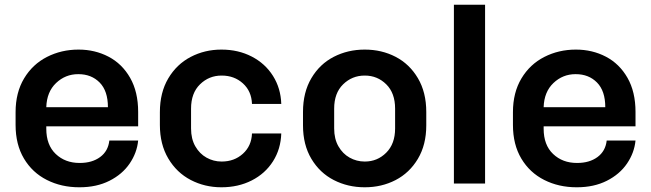

<svg xmlns="http://www.w3.org/2000/svg" viewBox="-20 -787 2757 813"><path d="M565 -313V-252H176V-242Q176 -173 216 -135Q256 -97 317 -97H318Q370 -97 404 -122Q438 -147 443 -192H565Q560 -140 529 -94.5Q498 -49 443.5 -21.5Q389 6 317 6H315Q240 6 178.5 -25Q117 -56 81.5 -115.5Q46 -175 46 -258V-312Q46 -395 82 -455Q118 -515 179 -546Q240 -577 312 -577H313Q382 -577 439.5 -547Q497 -517 531 -457.5Q565 -398 565 -313ZM176 -333H437Q437 -402 402 -437.5Q367 -473 312 -473H311Q257 -473 217.5 -435.5Q178 -398 176 -333Z M657 -258V-312Q657 -395 692.5 -455Q728 -515 787.5 -546Q847 -577 917 -577H918Q989 -577 1046 -547.5Q1103 -518 1136 -465.5Q1169 -413 1171 -347H1047Q1045 -401 1008.5 -434Q972 -467 919 -467H918Q865 -467 827 -430Q789 -393 789 -327V-243Q789 -199 807 -167.5Q825 -136 854.5 -119.5Q884 -103 918 -103H919Q972 -103 1008.5 -136Q1045 -169 1047 -222H1171Q1169 -156 1136 -104Q1103 -52 1046 -23Q989 6 918 6H917Q847 6 787.5 -25Q728 -56 692.5 -116Q657 -176 657 -258Z M1263 -256V-313Q1263 -396 1298.5 -456Q1334 -516 1393.5 -546.5Q1453 -577 1524 -577H1525Q1596 -577 1655 -546.5Q1714 -516 1749.5 -456Q1785 -396 1785 -313V-256Q1785 -174 1749.5 -114.5Q1714 -55 1655 -24.5Q1596 6 1525 6H1524Q1453 6 1393.5 -24.5Q1334 -55 1298.5 -114.5Q1263 -174 1263 -256ZM1653 -243V-327Q1653 -393 1615.5 -430Q1578 -467 1525 -467H1524Q1471 -467 1433 -430Q1395 -393 1395 -327V-243Q1395 -199 1413 -167.5Q1431 -136 1460.5 -119.5Q1490 -103 1524 -103H1525Q1578 -103 1615.5 -140.5Q1653 -178 1653 -243Z M1902 -767H2034V-10H1902Z M2671 -313V-252H2282V-242Q2282 -173 2322 -135Q2362 -97 2423 -97H2424Q2476 -97 2510 -122Q2544 -147 2549 -192H2671Q2666 -140 2635 -94.5Q2604 -49 2549.5 -21.5Q2495 6 2423 6H2421Q2346 6 2284.5 -25Q2223 -56 2187.5 -115.5Q2152 -175 2152 -258V-312Q2152 -395 2188 -455Q2224 -515 2285 -546Q2346 -577 2418 -577H2419Q2488 -577 2545.5 -547Q2603 -517 2637 -457.5Q2671 -398 2671 -313ZM2282 -333H2543Q2543 -402 2508 -437.5Q2473 -473 2418 -473H2417Q2363 -473 2323.5 -435.5Q2284 -398 2282 -333Z"/></svg>

Font: 카카오 큰글씨 ExtraBold
Style: Regular
Weight: 800
Designer: Park Young-rak; Lee Sang-min; Kim Jung-jin; Min Bon; Park Min-gyu;
Foundry: Kakao Corporation
Version: Version 2.003